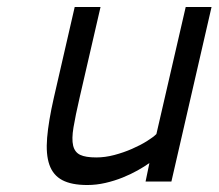

<svg xmlns="http://www.w3.org/2000/svg" viewBox="-20 -520 626 550"><path d="M586 -500 471 0H397L408 -53Q394 -43 374.5 -32Q355 -21 331.5 -11.5Q308 -2 282 4Q256 10 230 10Q185 10 158.5 -4Q132 -18 121.5 -48Q111 -78 115 -125.5Q119 -173 134 -239L194 -500H268L208 -240Q196 -188 190.5 -155Q185 -122 189.5 -103Q194 -84 209.5 -76.5Q225 -69 256 -69Q281 -69 307.5 -76Q334 -83 358 -93.5Q382 -104 400.5 -115.5Q419 -127 428 -136L512 -500Z"/></svg>

Font: Panefresco 400wt
Style: Italic
Weight: 400
Foundry: Campivisivi & Chank Co
Version: Version 1.001